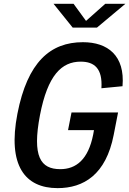

<svg xmlns="http://www.w3.org/2000/svg" viewBox="-20 -960 668 992"><path d="M349.5 -379 331.5 -287.5H465.5L461.5 -265C436 -135.5 373 -86 291.5 -86C189.5 -86 145.5 -151 186.5 -365C226.5 -572 298.5 -641.5 397 -641.5C467.5 -641.5 510.5 -606 504 -504L613 -514.5C626.5 -673 536.5 -742 408.5 -742C240 -742 122 -639.5 70 -372.5C18 -105 109 12 277.5 12C411.5 12 527.5 -57 567.5 -263.5L590 -379ZM256.5 -940.5H360L424.5 -852L524 -940.5H628L481 -817.5H355.5Z"/></svg>

Font: Monaspace Neon Medium
Style: Italic
Weight: 500
Italic angle: -11°
Designer: Riley Cran & the Lettermatic Team
Foundry: Lettermatic
Version: Version 1.200 (Monaspace Neon)